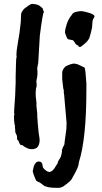

<svg xmlns="http://www.w3.org/2000/svg" viewBox="-20 -704 515 969"><path d="M457 -621Q457 -620 453 -612Q447 -606 446 -585Q445 -564 443.5 -559.5Q442 -555 439.5 -543Q437 -531 433 -520Q431 -502 401 -478Q388 -467 384 -467Q375 -467 375 -474Q362 -478 357 -490Q350 -500 348 -501L323 -506Q316 -513 308 -539Q308 -556 317 -583Q326 -610 344 -631Q347 -640 363.5 -644Q380 -648 390 -648Q400 -648 428.5 -639.5Q457 -631 457 -621ZM302 -249Q300 -251 298.5 -264.5Q297 -278 296 -285.5Q295 -293 294 -304V-337Q294 -353 311 -369Q339 -383 353.5 -383Q368 -383 390 -371L407 -363Q412 -350 416 -282V-252Q416 -2 378 115L376 130Q368 155 347 190L343 198Q338 209 306 232Q291 246 265 244Q216 244 199 231Q195 228 190 224Q183 217 165 210Q161 206 157 195Q153 184 151 180Q149 176 145 160L151 134Q160 111 175.5 111Q191 111 194 126Q194 135 198 143Q213 162 229 164Q248 162 264 130Q271 123 271 118.5Q271 114 278 102Q289 91 293 59Q293 58 292 56Q292 53 299 36Q306 29 306 13L315 -53L316 -84L305 -210Q305 -221 302 -236ZM78 -535 85 -594 86 -625Q86 -638 91 -645L101 -659Q128 -680 136 -683Q144 -686 159.5 -682.5Q175 -679 178 -676L189 -667Q198 -662 198 -651Q203 -645 201 -642Q195 -635 181 -524L173 -388L168 -361Q168 -348 169 -346V-328Q167 -308 165 -303Q165 -298 163 -292Q165 -290 165 -276.5Q165 -263 162 -260Q160 -244 160 -229.5Q160 -215 162.5 -199.5Q165 -184 164 -169L168 -131V-116Q170 -98 170 -87L175 -35L179 -8Q182 9 176.5 25Q171 41 160 45Q129 58 92 28H84Q77 20 73 6Q65 2 66 -8Q67 -18 62 -26Q57 -34 57 -40Q57 -53 55 -63L56 -71Q53 -74 53 -80L51 -98V-106Q51 -114 50.5 -117Q50 -120 53 -127Q50 -131 52 -156Q58 -233 58 -262L59 -286V-315Q60 -339 60.5 -376Q61 -413 64 -416L63 -425Q63 -449 70.5 -490.5Q78 -532 78 -535Z"/></svg>

Font: Caveat Brush
Style: Regular
Weight: 400
Designer: Pablo Impallari
Foundry: Creative Lab NY
Version: Version 1.096; ttfautohint (v1.3)